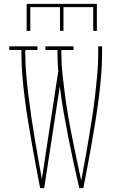

<svg xmlns="http://www.w3.org/2000/svg" viewBox="-20 -975 640 995"><path d="M188 0Q177 -58 166 -115.5Q155 -173 145 -231Q135 -289 125.5 -347Q116 -405 108.5 -463.5Q101 -522 96 -580.5Q91 -639 91 -698V-716H28V-735H174V-716H111V-698Q111 -644 116 -589Q121 -534 127.5 -480Q134 -426 142 -371.5Q150 -317 159 -263Q168 -209 177.5 -155.5Q187 -102 197 -48L282 -606Q280 -629 279 -652Q278 -675 278 -698V-716H215V-735H361V-716H298V-698Q298 -643 304 -587.5Q310 -532 317.5 -477Q325 -422 334.5 -367Q344 -312 355 -257.5Q366 -203 377.5 -148.5Q389 -94 401 -39Q411 -94 421 -148.5Q431 -203 440 -257.5Q449 -312 457.5 -367Q466 -422 472.5 -477Q479 -532 484 -587.5Q489 -643 489 -698V-735H509V-698Q509 -639 504 -580.5Q499 -522 491.5 -463.5Q484 -405 474.5 -347Q465 -289 455 -231Q445 -173 434 -115.5Q423 -58 412 0H391Q376 -65 361.5 -131Q347 -197 334 -263Q321 -329 309.5 -395Q298 -461 290 -528L209 0ZM118 -815V-955H482V-815H463V-938H309V-815H291V-938H137V-815Z"/></svg>

Font: Iosevka HT Thin Extended
Style: Regular
Weight: 100
Width: 7
Monospace: yes
Designer: Belleve Invis
Foundry: Belleve Invis
Version: Version 32.3.0; ttfautohint (v1.8.4)